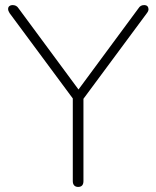

<svg xmlns="http://www.w3.org/2000/svg" viewBox="-20 -731 617 757"><path d="M288 6Q278 6 272.5 0Q267 -6 267 -17V-367L278 -328L18 -679Q12 -688 12 -695.5Q12 -703 17 -707Q22 -711 29 -711Q37 -711 43 -708Q49 -705 54 -697L297 -368H282L525 -697Q530 -705 535.5 -708Q541 -711 549 -711Q556 -711 560.5 -707Q565 -703 565.5 -695.5Q566 -688 559 -679L299 -328L309 -367V-17Q309 6 288 6Z"/></svg>

Font: Nunito ExtraLight ExtraLight
Style: Regular
Weight: 250
Version: Version 3.602